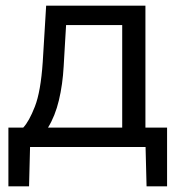

<svg xmlns="http://www.w3.org/2000/svg" viewBox="-20 -516 626 674"><path d="M9.5 138V-68H61.5Q82 -89.5 102.5 -142Q123 -194.5 130 -298Q133.5 -359 136.5 -405Q139.5 -451 142 -496H490.5V-68H566.5V138H494.5L491 0H85.5L82 138ZM203.5 -283Q200 -219.5 186.8 -164Q173.5 -108.5 148.5 -68H409V-428H212Q210 -395.5 208 -360.8Q206 -326 203.5 -283Z"/></svg>

Font: Commissioner
Style: Regular
Weight: 400
Designer: Kostas Bartsokas
Foundry: Kostas Bartsokas
Version: Version 1.000; ttfautohint (v1.8.3)